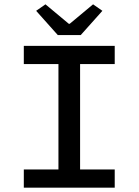

<svg xmlns="http://www.w3.org/2000/svg" viewBox="-20 -867 640 887"><path d="M90 0V-84H250V-571H90V-655H510V-571H350V-84H510V0ZM247 -705 147 -817 190 -847 298 -757H302L410 -847L453 -817L353 -705Z"/></svg>

Font: Source Code Pro ExtraLight Medium
Style: Regular
Weight: 500
Monospace: yes
Version: Version 1.018;hotconv 1.0.116;makeotfexe 2.5.65601